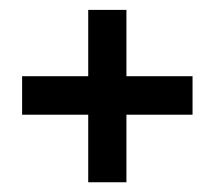

<svg xmlns="http://www.w3.org/2000/svg" viewBox="-20 -544 436 390"><path d="M236.8 -523.9V-389.2H371.1V-311H236.8V-173.8H159.2V-311H24.9V-389.2H159.2V-523.9Z"/></svg>

Font: Bebas Neue Bold
Style: Regular
Weight: 700
Designer: Ryoichi Tsunekawa
Foundry: Ryoichi Tsunekawa
Version: Version 1.300